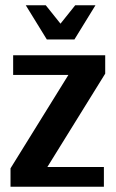

<svg xmlns="http://www.w3.org/2000/svg" viewBox="-20 -710 440 730"><path d="M158 -560 78 -690H154L210 -620L266 -690H343L263 -560ZM20 0V-70L240 -425H30V-500H380V-430L160 -75H375V0Z"/></svg>

Font: Cuprum
Style: Bold
Weight: 700
Designer: Jovanny Lemonad
Foundry: Jovanny Lemonad
Version: Version 2.000